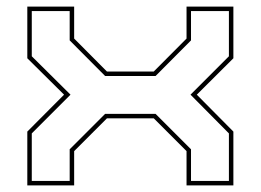

<svg xmlns="http://www.w3.org/2000/svg" viewBox="-20 -560 788 580"><path d="M62.5 0V-162.5L173.5 -274L62.5 -384V-540H204V-443.5L303 -344H444.5L543.5 -443.5V-540H685V-384L574.5 -274L685 -162.5V0H543.5V-103.5L444.5 -202.5H303L204 -103.5V0ZM76 -13.5H190.5V-109L297.5 -216H450L557 -109V-13.5H671.5V-157L555.5 -274L671.5 -390V-526.5H557V-438L450 -330.5H297.5L190.5 -438V-526.5H76V-390L193 -274L76 -157Z"/></svg>

Font: Tourney Expanded Thin
Style: Regular
Weight: 100
Width: 7
Designer: Tyler Finck
Foundry: Etcetera Type Co
Version: Version 1.010; ttfautohint (v1.8.3)